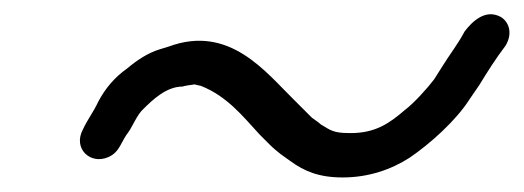

<svg xmlns="http://www.w3.org/2000/svg" viewBox="-20 -414 721 264"><path d="M129 -198C145 -205 146 -219 157 -233C162 -240 169 -257 177 -264C190 -277 209 -295 231 -295C234 -296 240 -297 248 -298C250 -297 252 -297 256 -296C292 -282 314 -254 337 -229L351 -215C356 -210 361 -206 366 -202L380 -192C398 -179 418 -170 451 -170C487 -170 518 -181 543 -197C571 -216 607 -248 626 -278L639 -297C650 -315 662 -334 675 -351C686 -369 679 -385 668 -391C647 -402 629 -384 619 -371C610 -354 599 -340 589 -324L577 -305C568 -293 549 -272 537 -263C516 -245 497 -231 462 -231C448 -231 440 -232 431 -237L421 -243C418 -246 413 -249 409 -252L385 -276C346 -314 296 -381 212 -350L199 -346C183 -341 168 -331 155 -320C138 -308 125 -293 115 -274C108 -259 101 -251 94 -236C80 -210 104 -187 129 -198Z"/></svg>

Font: Blanket
Style: Obl
Weight: 400
Foundry: Cannot Into Space Fonts
Version: Version 0.9